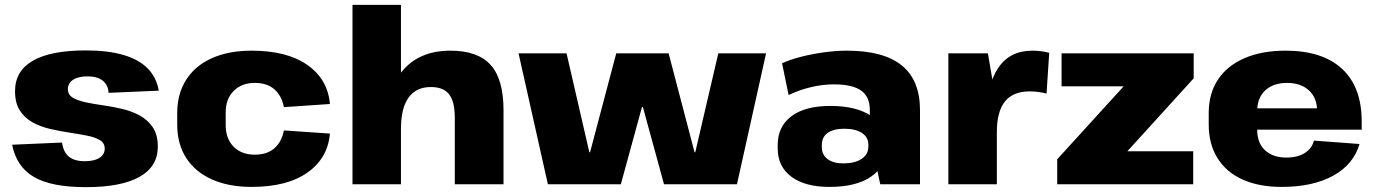

<svg xmlns="http://www.w3.org/2000/svg" viewBox="-20 -760 5680 792"><path d="M334 12Q192 12 120 -30Q48 -72 30 -163L236 -172Q241 -133 264 -114Q287 -95 330 -95Q369 -95 390.5 -109Q412 -123 412 -147Q412 -170 392 -182Q372 -194 339 -200.5Q306 -207 266.5 -213Q227 -219 187.5 -228Q148 -237 115 -255Q82 -273 62 -304Q42 -335 42 -384Q42 -467 115.5 -509.5Q189 -552 334 -552Q425 -552 488.5 -533.5Q552 -515 588.5 -478.5Q625 -442 635 -386L428 -377Q426 -410 403.5 -427.5Q381 -445 341 -445Q303 -445 281.5 -431Q260 -417 260 -392Q260 -369 280.5 -357Q301 -345 333.5 -338Q366 -331 405.5 -325.5Q445 -320 485 -310.5Q525 -301 557.5 -283Q590 -265 610.5 -234.5Q631 -204 631 -155Q631 -73 555.5 -30.5Q480 12 334 12Z M1018 11Q923 11 854 -20Q785 -51 748 -108.5Q711 -166 711 -247V-293Q711 -373 748 -431Q785 -489 854 -520Q923 -551 1018 -551Q1164 -551 1248 -492Q1332 -433 1341 -331L1151 -318Q1142 -365 1112 -391.5Q1082 -418 1031 -418Q977 -418 944 -385Q911 -352 911 -296V-244Q911 -188 943.5 -155Q976 -122 1031 -122Q1082 -122 1112 -148.5Q1142 -175 1151 -222L1341 -209Q1332 -107 1248 -48Q1164 11 1018 11Z M1856 -274Q1856 -341 1832.5 -371Q1809 -401 1757 -401Q1697 -401 1665.5 -357.5Q1634 -314 1634 -229L1566 -140L1567 -212Q1567 -377 1637 -464Q1707 -551 1838 -551Q1951 -551 2004 -492Q2057 -433 2057 -306V0H1856ZM1434 -740H1634V-388V0H1434Z M2119 -540H2317L2411 -132H2414L2522 -540H2738L2845 -132H2848L2943 -540H3140L3020 0H2719L2632 -318H2628L2541 0H2240Z M3568 -203V-306Q3568 -361 3532 -386.5Q3496 -412 3420 -412Q3373 -412 3325 -400.5Q3277 -389 3233 -368L3206 -499Q3241 -515 3287 -526.5Q3333 -538 3381.5 -544.5Q3430 -551 3473 -551Q3625 -551 3700 -490Q3775 -429 3775 -306V0H3611ZM3401 11Q3301 11 3244.5 -31Q3188 -73 3188 -148V-162Q3188 -238 3244.5 -280.5Q3301 -323 3405 -323Q3513 -323 3574 -281.5Q3635 -240 3635 -165V-150Q3635 -74 3573.5 -31.5Q3512 11 3401 11ZM3459 -86Q3506 -86 3534 -104.5Q3562 -123 3562 -155V-164Q3562 -194 3535.5 -211.5Q3509 -229 3462 -229Q3419 -229 3394.5 -212Q3370 -195 3370 -161V-153Q3370 -122 3393.5 -104Q3417 -86 3459 -86Z M3892 -540H4055L4092 -324V0H3892ZM4049 -265Q4049 -407 4097 -479Q4145 -551 4238 -551Q4255 -551 4272.5 -549Q4290 -547 4308 -542L4297 -374Q4263 -383 4227 -383Q4159 -383 4125.5 -341.5Q4092 -300 4092 -215Z M4341 -103 4678 -473 4696 -404H4359V-540H4904V-437L4564 -63L4547 -136H4902V0H4341Z M5267 11Q5173 11 5105.5 -19.5Q5038 -50 5002 -108Q4966 -166 4966 -246V-294Q4966 -374 5004 -431.5Q5042 -489 5113.5 -520Q5185 -551 5283 -551Q5435 -551 5516 -476Q5597 -401 5597 -259V-225H5130V-313H5439L5413 -280V-303Q5413 -356 5379.5 -387Q5346 -418 5289 -418Q5232 -418 5199 -387Q5166 -356 5166 -302V-224Q5166 -170 5198.5 -140Q5231 -110 5286 -110Q5333 -110 5362.5 -129Q5392 -148 5400 -180L5588 -166Q5563 -81 5479 -35Q5395 11 5267 11Z"/></svg>

Font: Pathway Extreme 28pt ExtraBold
Style: Regular
Weight: 800
Designer: Eduardo Rodriguez Tunni
Foundry: Eduardo Rodriguez Tunni
Version: Version 1.001;gftools[0.9.26]